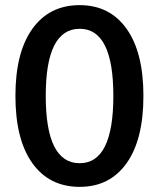

<svg xmlns="http://www.w3.org/2000/svg" viewBox="-20 -724 623 747"><path d="M290 -704Q407 -704 472.5 -612Q538 -520 538 -351Q538 -181 472.5 -89Q407 3 290 3Q172 3 106 -89Q40 -181 40 -351Q40 -520 106 -612Q172 -704 290 -704ZM290 -612Q158 -612 158 -351Q158 -89 290 -89Q421 -89 421 -351Q421 -612 290 -612Z"/></svg>

Font: Steamflix Grotesk
Style: Regular
Weight: 400
Designer: Julieta Ulanovsky
Foundry: Julieta Ulanovsky
Version: Version 4.000;PS 004.000;hotconv 1.0.88;makeotf.lib2.5.64775